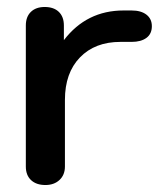

<svg xmlns="http://www.w3.org/2000/svg" viewBox="-20 -520 477 550"><path d="M54 -43V-447Q54 -472 68.5 -486Q83 -500 108 -500Q134 -500 148.5 -486Q163 -472 163 -447V-405Q228 -490 334 -490H357Q384 -490 399.5 -478Q415 -466 415 -445Q415 -423 399.5 -411.5Q384 -400 357 -400H325Q252 -400 209 -355.5Q166 -311 166 -234V-43Q166 -19 150.5 -4.5Q135 10 110 10Q84 10 69 -4Q54 -18 54 -43Z"/></svg>

Font: Kodchasan SemiBold
Style: Regular
Weight: 600
Version: Version 1.000; ttfautohint (v1.6)